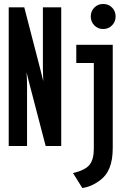

<svg xmlns="http://www.w3.org/2000/svg" viewBox="-20 -737 656 969"><path d="M24 0V-700H102.5L182.5 -391Q185.5 -379 190.5 -359.5Q195.5 -340 198.5 -327Q198 -341.5 197.2 -361.2Q196.5 -381 196.5 -390.5V-700H289V0H210.5L130.5 -306.5Q127 -319.5 122 -339.5Q117 -359.5 114 -372.5Q115 -358.5 115.8 -338.8Q116.5 -319 116.5 -308.5V0ZM395.5 212 348.5 136.5Q410 122 431.8 94.8Q453.5 67.5 453.5 14.5V-419H365V-511H549V9.5Q549 71 532.2 111.5Q515.5 152 479.5 177Q460.5 190.5 440.5 199.2Q420.5 208 395.5 212ZM500.5 -590.5Q474 -590.5 456 -609Q438 -627.5 438 -654Q438 -680.5 456 -698.8Q474 -717 500.5 -717Q527.5 -717 545.5 -698.8Q563.5 -680.5 563.5 -654Q563.5 -627.5 545.5 -609Q527.5 -590.5 500.5 -590.5Z"/></svg>

Font: Overpass Mono SemiBold
Style: Regular
Weight: 600
Monospace: yes
Designer: Delve Withrington, Dave Bailey
Foundry: Delve Fonts LLC
Version: Version 4.000